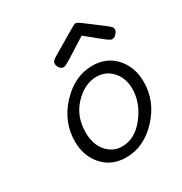

<svg xmlns="http://www.w3.org/2000/svg" viewBox="-154 -758 833 877"><g transform="rotate(-30 262.5 -319.5)"><path d="M94.2 -175.8Q94.2 -278.8 168.2 -357.9Q242.2 -437 335 -437Q410.2 -437 456.5 -385.5Q502.9 -334 502.9 -255.9Q502.9 -153.8 429.4 -75Q356 3.9 262.2 3.9Q187 3.9 140.6 -47.4Q94.2 -98.6 94.2 -175.8ZM157.2 -187Q157.2 -125 189.7 -86.9Q222.2 -48.8 271 -48.8Q338.9 -48.8 390.4 -115Q441.9 -181.2 441.9 -254.9Q441.9 -310.1 409.4 -346.9Q377 -383.8 326.2 -383.8Q264.2 -383.8 210.7 -327.9Q157.2 -272 157.2 -187ZM191.9 -529.8Q191.9 -534.7 193.4 -538.3Q194.8 -542 198 -544.9Q201.2 -547.9 203.1 -549.3Q205.1 -550.8 210 -554.2L214.8 -557.1Q356 -641.1 359.9 -642.1Q362.8 -643.1 366.2 -643.1Q375 -643.1 397 -626Q497.1 -551.8 502.9 -543.9Q508.8 -538.1 508.8 -528.8Q508.8 -519 498.3 -507.6Q487.8 -496.1 477.1 -496.1H475.1Q468.3 -496.1 452.6 -507.6Q437 -519 362.8 -580.1Q325.7 -557.1 279.8 -527.8Q230 -495.6 221.2 -496.1Q208 -496.1 200 -506.8Q191.9 -517.6 191.9 -529.8Z"/></g></svg>

Font: CMU Typewriter Text
Style: LightOblique
Weight: 200
Italic angle: -9.46001°
Version: Version 0.7.0